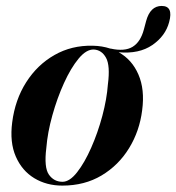

<svg xmlns="http://www.w3.org/2000/svg" viewBox="-20 -600 579 630"><path d="M284 -450Q315 -449.5 342 -440.5Q342.5 -440.5 343.5 -440.5Q388.5 -430.5 414.8 -446.2Q441 -462 452 -503L459.5 -531Q473 -580.5 510.5 -580.5Q549.5 -580.5 535 -527.5Q523 -482 479.8 -452.2Q436.5 -422.5 369.5 -428.5Q413 -404.5 434.2 -355.5Q455.5 -306.5 446.5 -238.5Q438 -170 403.5 -113.8Q369 -57.5 313.2 -24.2Q257.5 9 184.5 9Q132.5 9 92.2 -15.5Q52 -40 31.8 -86.5Q11.5 -133 20 -198.5Q29.5 -273 66 -330.2Q102.5 -387.5 158.8 -419.5Q215 -451.5 284 -450ZM185 -3.5Q208.5 -3.5 233 -34.8Q257.5 -66 279.2 -115.2Q301 -164.5 315.8 -219.8Q330.5 -275 334 -323Q342 -384.5 328 -410.2Q314 -436 288 -437.5Q263.5 -438.5 238 -407.8Q212.5 -377 190 -327.5Q167.5 -278 151.8 -221.5Q136 -165 132 -114.5Q124 -50.5 140.5 -27Q157 -3.5 185 -3.5Z"/></svg>

Font: Fraunces 144pt SemiBold
Style: Italic
Weight: 600
Italic angle: -16°
Version: Version 1.000;[0bf87f6ff]